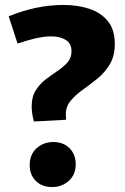

<svg xmlns="http://www.w3.org/2000/svg" viewBox="-20 -743 504 776"><path d="M117 -252Q108 -286 108 -313Q108 -352 124.5 -378Q141 -404 164.5 -422Q188 -440 212 -456Q236 -472 252.5 -490.5Q269 -509 269 -536Q269 -567 246 -581.5Q223 -596 187 -596Q158 -596 122 -587.5Q86 -579 51 -567L15 -677Q127 -723 236 -723Q294 -723 341 -707.5Q388 -692 416 -657.5Q444 -623 444 -566Q444 -517 424 -483.5Q404 -450 374.5 -426Q345 -402 315.5 -381Q286 -360 266 -336.5Q246 -313 246 -280Q246 -276 246.5 -270Q247 -264 247 -259ZM100 -76Q100 -118 127.5 -143.5Q155 -169 196 -169Q236 -169 261 -144Q286 -119 286 -79Q286 -37 258 -12Q230 13 191 13Q150 13 125 -11.5Q100 -36 100 -76Z"/></svg>

Font: Bitter ExtraBold
Style: Regular
Weight: 800
Designer: Sol Matas, and Bitter project Authors
Foundry: Sol Matas
Version: Version 2.001